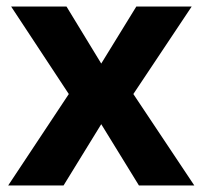

<svg xmlns="http://www.w3.org/2000/svg" viewBox="-20 -566 618 586"><path d="M190 -279 14 -546H183L289 -372L396 -546H565L387 -279L573 0H404L289 -187L174 0H5Z"/></svg>

Font: OpenSansMMV
Style: Bold
Weight: 700
Foundry: Ascender Corporation
Version: Version 4.001